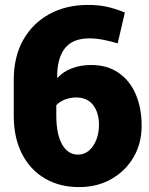

<svg xmlns="http://www.w3.org/2000/svg" viewBox="-20 -741 599 771"><path d="M297.4 10.3Q219.2 10.3 160.2 -24.4Q101.1 -59.1 68.1 -123.5Q35.2 -188 35.2 -276.9V-419.9Q35.2 -513.2 73.2 -580.6Q111.3 -647.9 178.5 -684.6Q245.6 -721.2 333 -721.2Q375.5 -721.2 408.2 -714.1Q440.9 -707 481.4 -690.9L452.6 -566.9Q424.3 -575.2 395.3 -581.1Q366.2 -586.9 338.9 -586.9Q271.5 -586.9 240.2 -546.6Q209 -506.3 209.5 -430.7L210.9 -428.2Q232.4 -452.6 267.6 -466.3Q302.7 -480 346.2 -480Q410.6 -480 456.1 -448.7Q501.5 -417.5 525.1 -362.3Q548.8 -307.1 548.8 -235.8Q548.8 -165.5 516.4 -109.9Q483.9 -54.2 427.2 -22Q370.6 10.3 297.4 10.3ZM293 -120.1Q318.4 -120.1 337.2 -136.2Q356 -152.3 366.7 -179.4Q377.4 -206.5 377.4 -239.3Q377.4 -288.6 354 -319.1Q330.6 -349.6 285.6 -349.6Q270.5 -349.6 255.6 -345.9Q240.7 -342.3 228 -335.4Q215.3 -328.6 206.1 -318.4V-276.9Q206.1 -201.7 229.5 -160.9Q252.9 -120.1 293 -120.1Z"/></svg>

Font: Roboto Slab LO Black
Style: Regular
Weight: 900
Designer: Google
Version: Version 2.000